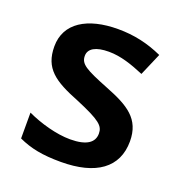

<svg xmlns="http://www.w3.org/2000/svg" viewBox="-107 -644 704 747"><g transform="rotate(20 245.0 -271.0)"><path d="M450 -157C450 -250 391 -285 294 -323C196 -362 171 -376 171 -410C171 -440 200 -457 254 -457C304 -457 352 -440 402 -419L442 -512C382 -539 324 -552 258 -552C131 -552 47 -501 47 -404C47 -313 99 -278 203 -237C308 -193 326 -176 326 -144C326 -108 297 -85 228 -85C171 -85 101 -105 48 -130V-23C98 0 148 10 224 10C369 10 450 -48 450 -157Z"/></g></svg>

Font: Noto Sans Sinhala SemiBold
Style: Regular
Weight: 600
Designer: Jelle Bosma - Monotype Design Team
Foundry: Monotype Imaging Inc.
Version: Version 2.006